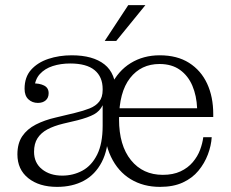

<svg xmlns="http://www.w3.org/2000/svg" viewBox="-20 -722 901 750"><path d="M128 -320Q106 -320 91 -334Q76 -348 76 -375Q76 -421 101.5 -449.5Q127 -478 169 -492Q211 -506 260 -506Q343 -506 388 -470.5Q433 -435 433 -359L381 -374Q381 -422 349.5 -448Q318 -474 254 -474Q217 -474 186 -464Q155 -454 135.5 -432.5Q116 -411 114 -375L108 -396Q134 -397 152 -388Q170 -379 170 -358Q170 -340 158.5 -330Q147 -320 128 -320ZM433 -178 398 -184 381 -181V-311H377L381 -343V-374L433 -359ZM203 8Q133 8 90.5 -26Q48 -60 48 -119Q48 -162 67 -190Q86 -218 120 -235.5Q154 -253 198 -263L273 -281Q306 -289 330 -298.5Q354 -308 367.5 -325Q381 -342 381 -371L386 -311H381Q370 -288 347.5 -275.5Q325 -263 282 -252L227 -239Q190 -230 165 -216.5Q140 -203 126.5 -182Q113 -161 113 -129Q113 -86 144 -61Q175 -36 223 -36Q266 -36 302 -55.5Q338 -75 359.5 -118Q381 -161 381 -231L403 -209Q403 -138 377.5 -89Q352 -40 307.5 -16Q263 8 203 8ZM605 8Q540 8 490.5 -22Q441 -52 413.5 -109.5Q386 -167 386 -247Q386 -330 413.5 -387.5Q441 -445 490.5 -475.5Q540 -506 604 -506L603 -472Q531 -472 488 -417Q445 -362 445 -256Q445 -154 491.5 -96.5Q538 -39 616 -39Q656 -39 685 -52.5Q714 -66 733 -88.5Q752 -111 761.5 -136.5Q771 -162 774 -186H807Q805 -153 792 -118.5Q779 -84 755 -55Q731 -26 694 -9Q657 8 605 8ZM416 -265V-299H750L813 -276V-265ZM750 -299Q748 -348 731.5 -387Q715 -426 683 -449Q651 -472 603 -472L604 -506Q672 -506 718.5 -476.5Q765 -447 789 -395.5Q813 -344 813 -276ZM389 -562 481 -702H548L434 -562Z"/></svg>

Font: Montagu Slab 144pt Light
Style: Regular
Weight: 300
Designer: Florian Karsten
Foundry: Florian Karsten
Version: Version 1.000